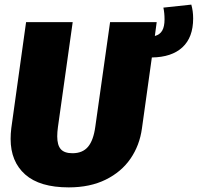

<svg xmlns="http://www.w3.org/2000/svg" viewBox="-20 -792 857 832"><path d="M638 -543 595 -235Q585 -162 545.5 -104.5Q506 -47 438 -13.5Q370 20 278 20Q152 20 89 -36Q26 -92 26 -190Q26 -213 29 -237L93 -696H295L231 -241Q228 -219 228 -201Q228 -163 243.5 -145.5Q259 -128 294 -128Q338 -128 361.5 -156Q385 -184 393 -243L457 -696H659L651 -636Q673 -642 683 -659.5Q693 -677 693 -708Q693 -736 688 -759L809 -772Q817 -744 817 -712Q817 -630 770.5 -587Q724 -544 638 -543Z"/></svg>

Font: FiraGO Heavy
Style: Italic
Weight: 900
Italic angle: -8°
Designer: bBox Type GmbH
Foundry: bBox Type GmbH
Version: Version 1.001